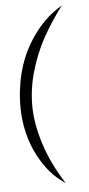

<svg xmlns="http://www.w3.org/2000/svg" viewBox="-55 -749 386 836"><g transform="rotate(-5 138.0 -331.0)"><path d="M248 -717Q197 -649 161.5 -584.5Q126 -520 103.5 -442.5Q81 -365 82 -288.5Q83 -212 111.5 -123.5Q140 -35 198 55Q141 18 101.5 -43.5Q62 -105 44.5 -175.5Q27 -246 31 -325Q35 -404 59 -476Q83 -548 131.5 -612.5Q180 -677 248 -717Z"/></g></svg>

Font: EptKazoo
Style: Medium
Weight: 500
Version: Version 001.000